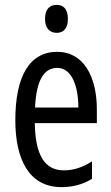

<svg xmlns="http://www.w3.org/2000/svg" viewBox="-20 -852 458 789"><path d="M213 -832C182 -832 165 -812 165 -774C165 -738 183 -717 213 -717C243 -717 259 -738 259 -774C259 -811 244 -832 213 -832ZM215 -639C102 -639 43 -540 43 -358C43 -202 96 -83 233 -83C279 -83 320 -94 358 -117V-189C318 -163 281 -152 242 -152C163 -152 125 -216 123 -346H378V-402C378 -535 325 -639 215 -639ZM215 -573C275 -573 302 -498 302 -410H124C129 -521 160 -573 215 -573Z"/></svg>

Font: Noto Sans Kannada UI ExtraCondensed
Style: Regular
Weight: 400
Width: 2
Designer: Jelle Bosma - Monotype Design Team
Foundry: Monotype Imaging Inc.
Version: Version 2.005